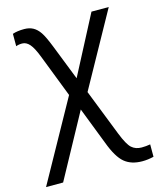

<svg xmlns="http://www.w3.org/2000/svg" viewBox="-126 -621 787 944"><g transform="rotate(-15 268.0 -149.0)"><path d="M86.9 -538.1Q113.3 -538.1 132.3 -527.6Q151.4 -517.1 166.5 -494.9Q181.6 -472.7 203.1 -418L273.9 -237.8L429.2 -535.2H517.1L308.1 -158.2L400.9 78.1Q424.3 137.7 444.3 155.8Q464.4 173.8 495.1 173.8Q517.1 173.8 539.1 169.9V232.9Q509.8 240.2 481 240.2Q424.8 240.2 390.4 211.4Q356 182.6 327.1 105L253.9 -84L77.1 240.2H-9.8L216.8 -168L132.8 -384.8Q114.3 -433.1 97.2 -452.6Q80.1 -472.2 59.1 -472.2Q41 -472.2 27.8 -466.8V-529.8Q51.8 -538.1 86.9 -538.1Z"/></g></svg>

Font: HunimalSansv1.5
Style: Regular
Weight: 400
Foundry: Ascender Corporation
Version: Version 1.10